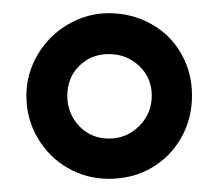

<svg xmlns="http://www.w3.org/2000/svg" viewBox="-20 -787 331 291"><path d="M145 -516Q181 -516 209.5 -532.5Q238 -549 254.5 -578Q271 -607 271 -642Q271 -677 255 -705Q239 -734 209.5 -750.5Q180 -767 145 -767Q112 -767 83 -750Q54 -733 37 -704Q20 -675 20 -642Q20 -607 37 -578Q54 -549 82.5 -532.5Q111 -516 145 -516ZM145 -577Q118 -577 100 -596Q82 -615 82 -642Q82 -669 100 -687Q118 -705 145 -705Q172 -705 191 -687Q210 -669 210 -642Q210 -615 191 -596Q172 -577 145 -577Z"/></svg>

Font: WDXL Lubrifont TC
Style: Regular
Weight: 400
Designer: [WDXL Lubrifont] Copyright 2020-2022 (c) NightFurySL2001, Skr-ZERO; [ZCOOL QingKe HuangYou] Copyright 2018-2022 (c) The 
Version: Version 2.001;hotconv 1.1.1;makeotfexe 2.6.0